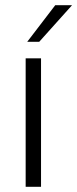

<svg xmlns="http://www.w3.org/2000/svg" viewBox="-20 -717 296 737"><path d="M78.5 -493H137.5V0H78.5ZM192 -697H256.5L130.5 -556.5H84.5Z"/></svg>

Font: HK Grotesk Light
Style: Regular
Weight: 300
Designer: Alfredo Marco Pradil
Foundry: Hanken Design Co.
Version: Version 3.001